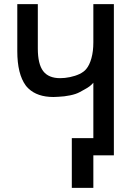

<svg xmlns="http://www.w3.org/2000/svg" viewBox="-20 -750 642 927"><path d="M430.7 157.2V0H529.8V-730H430.7V-545.4Q430.7 -502 421.4 -468.8Q412.1 -435.5 396.5 -417Q385.7 -403.3 363.8 -392.6Q342.8 -382.8 317.9 -377.7Q293 -372.6 270.5 -372.6Q214.4 -372.6 188.5 -406.7Q162.6 -440.9 162.6 -515.6V-730H63.5V-502.9Q63.5 -392.6 104.5 -336.9Q107.9 -332 117.2 -322.8Q160.2 -281.7 238.3 -281.7L261.7 -282.7Q289.6 -283.7 318.4 -289.6Q347.2 -295.4 365.7 -305.7L388.7 -318.4Q403.3 -326.2 412.8 -333.5Q422.4 -340.8 430.7 -350.6V-83H326.7V157.2Z"/></svg>

Font: Hack Dev
Style: Regular
Weight: 400
Designer: Christopher Simpkins
Foundry: Christopher Simpkins
Version: Version 2.0315